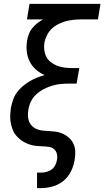

<svg xmlns="http://www.w3.org/2000/svg" viewBox="-20 -755 540 990"><path d="M171 215V135H192Q206 135 221 131Q236 127 247.5 118Q259 109 265.5 95.5Q272 82 274 68Q277 52 273 37Q269 22 257.5 13Q246 4 231 2Q216 0 200 -0.5Q184 -1 168.5 -2.5Q153 -4 139 -8Q125 -12 111.5 -18.5Q98 -25 86.5 -34Q75 -43 65 -54Q55 -65 49 -78Q43 -91 39 -105.5Q35 -120 33.5 -135.5Q32 -151 33 -166.5Q34 -182 36 -198Q40 -218 46.5 -238Q53 -258 65.5 -276Q78 -294 95 -308.5Q112 -323 130.5 -334.5Q149 -346 169.5 -354Q190 -362 210 -368Q185 -379 165 -396.5Q145 -414 133 -438Q121 -462 118 -490Q115 -518 120 -547Q123 -564 129 -580Q135 -596 146.5 -610Q158 -624 172.5 -635.5Q187 -647 202 -655H119L132 -735H498L485 -655H400Q381 -655 360.5 -653Q340 -651 321 -646Q302 -641 282.5 -631.5Q263 -622 247.5 -607.5Q232 -593 222.5 -574Q213 -555 209 -536Q206 -516 208.5 -496.5Q211 -477 219.5 -461Q228 -445 243.5 -433.5Q259 -422 276 -415.5Q293 -409 313 -406.5Q333 -404 353 -404H389L375 -324H339Q316 -324 294 -322Q272 -320 250 -313.5Q228 -307 206.5 -296Q185 -285 167 -268.5Q149 -252 139 -230.5Q129 -209 126 -187Q122 -164 126 -142.5Q130 -121 144 -106.5Q158 -92 179 -86Q200 -80 223 -80Q244 -79 264.5 -76.5Q285 -74 303 -66Q321 -58 336 -44.5Q351 -31 359 -13Q367 5 368 25.5Q369 46 365 68Q361 97 347 126.5Q333 156 308.5 176.5Q284 197 253 206Q222 215 192 215Z"/></svg>

Font: Iosevka Curly Slab Medium
Style: Italic
Weight: 500
Italic angle: -9°
Monospace: yes
Designer: Belleve Invis
Foundry: Belleve Invis
Version: Version 22.1.2; ttfautohint (v1.8.4)